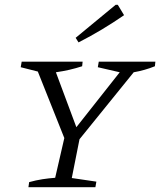

<svg xmlns="http://www.w3.org/2000/svg" viewBox="-20 -777 665 797"><path d="M98 0 101 -21Q130 -29 156 -33Q182 -37 209 -39L247 -204L137 -480L66 -498L70 -521H323L321 -502Q269 -485 212 -477L297 -249L477 -477L386 -498L390 -521H625L623 -502Q581 -485 535 -477L310 -199L278 -38L380 -23L376 0ZM306 -601 294 -620 460 -757H469L495 -714Q450 -683 403.5 -655Q357 -627 306 -601Z"/></svg>

Font: Piazzolla SC Light
Style: Italic
Weight: 300
Italic angle: -11.3°
Designer: Juan Pablo del Peral
Foundry: Huerta Tipografica
Version: Version 1.330